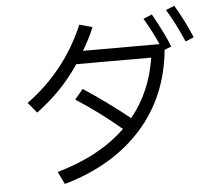

<svg xmlns="http://www.w3.org/2000/svg" viewBox="-58 -911 1117 1011"><g transform="rotate(-5 500.0 -405.0)"><path d="M900 -847Q955 -753 987 -673L943 -655Q897 -761 854 -829ZM778 -812Q837 -708 865 -635L829 -621Q805 -373 652 -204Q499 -35 244 37L212 -29Q438 -93 574 -225Q461 -321 337 -401L381 -453Q506 -371 622 -278Q728 -408 755 -586H359Q313 -518 259 -461.5Q205 -405 132 -350L86 -405Q293 -556 393 -792L461 -773Q437 -714 400 -653H805Q772 -727 732 -793Z"/></g></svg>

Font: IBM Plex Sans SC
Style: Regular
Weight: 400
Designer: Mike Abbink; Paul van der Laan; Pieter van Rosmalen; Eunyou Noh; Wujin Sim; Chorong Kim; Dohee Lee; Yejin We; Jinhee Kim
Foundry: Sandoll Inc.
Version: Version 1.000